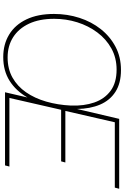

<svg xmlns="http://www.w3.org/2000/svg" viewBox="189 -944 766 1184"><g transform="rotate(90 572.0 -352.0)"><path d="M332 11Q253 11 193 -25.5Q133 -62 99.5 -132Q66 -202 66 -302Q66 -384 90 -458.5Q114 -533 159.5 -590.5Q205 -648 268.5 -681.5Q332 -715 412 -715Q493 -715 546 -681Q599 -647 625 -586Q651 -525 652 -444L713 -704H1144L1137 -677H734L664 -372H982L975 -346H657L584 -27H1007L1000 0H549L581 -138Q540 -67 478 -28Q416 11 332 11ZM334 -16Q405 -16 458.5 -46Q512 -76 549 -129.5Q586 -183 606.5 -254Q627 -325 631 -406Q634 -487 612 -550.5Q590 -614 540 -651Q490 -688 409 -688Q337 -688 279 -656Q221 -624 180 -569Q139 -514 117.5 -445.5Q96 -377 96 -303Q96 -212 126 -148Q156 -84 209.5 -50Q263 -16 334 -16Z"/></g></svg>

Font: Prodigy Sans ExtraLight
Style: Italic
Weight: 200
Italic angle: -13°
Designer: Wei Huang
Foundry: Wei Huang
Version: Version 1.003; ttfautohint (v1.8.3)